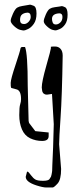

<svg xmlns="http://www.w3.org/2000/svg" viewBox="-20 -621 366 842"><path d="M185.5 -505.9Q171.9 -518.6 171.9 -527.8Q171.9 -537.1 180.7 -557.1Q189.5 -577.1 198.2 -582.5Q207 -587.9 219.7 -589.4Q232.4 -590.8 240.2 -592.3Q248 -593.8 251 -594.2Q253.9 -594.7 265.1 -589.4Q276.4 -584 276.4 -556.6Q276.4 -529.3 265.6 -514.2Q254.9 -499 242.2 -493.7Q229.5 -488.3 225.1 -487.8Q220.7 -487.3 210 -490.2Q199.2 -493.2 185.5 -505.9ZM240.2 -562.5H239.3Q208 -560.5 208 -538.1Q208 -529.3 211.4 -521.5Q214.8 -513.7 225.1 -513.7Q235.4 -513.7 244.6 -522.5Q253.9 -531.2 253.9 -546.9Q253.9 -562.5 240.2 -562.5ZM187.5 -206.1H183.6Q176.8 -206.1 169.9 -211.9Q165 -218.8 165 -222.7L163.1 -237.3Q163.1 -262.2 183.1 -332.8Q203.1 -403.3 203.1 -409.2V-416Q208 -417 222.2 -417Q236.3 -417 245.6 -406.7Q254.9 -396.5 254.9 -377Q252 -197.3 245.6 -106Q239.3 -14.6 239.3 11.7L248 120.1Q248 167 232.4 184.1Q216.8 201.2 210.9 201.2H182.6Q168 201.2 139.2 191.9Q92.8 176.8 92.8 154.3L98.6 131.8Q100.1 132.3 101.1 132.3Q102.1 132.3 102.5 131.8Q106.4 134.8 116.2 147.9Q126 161.1 135.7 166.5Q145.5 171.9 168.5 171.9Q191.4 171.9 196.8 164.6Q202.1 157.2 203.6 153.8Q205.1 150.4 206.1 144.5Q207 138.7 208 133.8Q209 128.9 209 119.1Q209 109.4 209.5 102.5Q210 95.7 210.4 82Q210.9 68.4 212.9 24.4L215.8 -76.2L208 -209ZM84.5 -487.3Q79.6 -487.3 67.9 -490.2Q56.2 -493.2 41.5 -506.8Q26.9 -520.5 26.9 -529.8Q26.9 -539.1 36.6 -560.5Q46.4 -582 55.2 -587.4Q64 -592.8 77.6 -594.7Q91.3 -596.7 100.1 -598.6Q108.9 -600.6 111.8 -600.6Q114.7 -600.6 127.4 -595.7Q140.1 -590.8 140.1 -562Q140.1 -533.2 128.4 -516.6Q116.7 -500 103 -493.7Q89.4 -487.3 84.5 -487.3ZM85.4 -515.6Q96.2 -515.6 105.5 -525.4Q114.7 -535.2 114.7 -546.9Q114.7 -566.4 99.1 -565.4Q85.4 -564.5 76.7 -557.6Q67.9 -550.8 67.9 -533.2Q67.9 -515.6 85.4 -515.6ZM101.6 -245.1 105.5 -90.8Q106.4 -85.9 107.4 -82L134.8 -45.9L193.4 -40V-24.4Q193.4 -2.9 165 -2.9Q136.7 -2.9 112.3 -14.6Q87.9 -26.4 76.2 -53.7Q64.5 -81.1 64.5 -116.2Q64.5 -151.4 68.4 -163.1Q72.3 -174.8 72.3 -186.5Q72.3 -225.6 50.8 -229.5L29.3 -235.4Q26.4 -241.2 26.9 -257.8Q27.3 -274.4 47.9 -335.9Q68.4 -397.5 69.3 -406.2Q70.3 -415 78.1 -415H89.8Q101.6 -385.7 101.6 -245.1Z"/></svg>

Font: Drukaatie burti
Style: Thin
Weight: 100
Version: Version 0.14